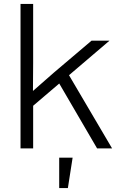

<svg xmlns="http://www.w3.org/2000/svg" viewBox="-20 -752 690 973"><path d="M84 0V-732H148V-431L147 -291L253 -384L444 -546H535L148 -216V0ZM472 0 269 -348 322 -384 548 0ZM280 201V47H348L324 201Z"/></svg>

Font: Azeret Mono Thin ExtraLight
Style: Regular
Weight: 250
Version: Version 1.002